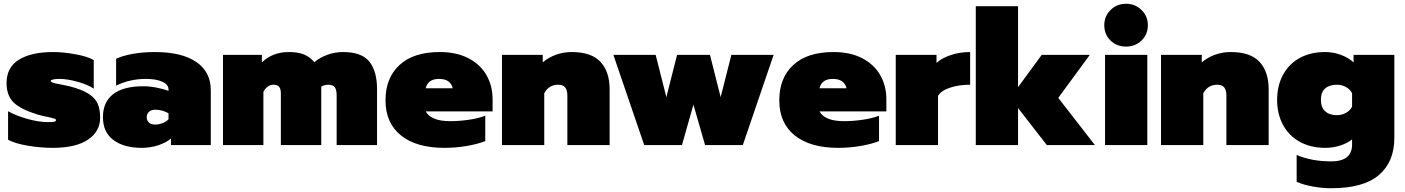

<svg xmlns="http://www.w3.org/2000/svg" viewBox="-20 -772 7477 1022"><path d="M23 -28V-180Q65 -156 126 -139Q187 -122 235 -122Q258 -122 268 -124Q278 -126 278 -133Q278 -138 269 -141Q260 -144 245 -147Q209 -154 181 -162Q90 -190 52.5 -226.5Q15 -263 15 -330Q15 -414 81 -454.5Q147 -495 263 -495Q317 -495 382.5 -483Q448 -471 479 -452V-300Q449 -321 394 -336.5Q339 -352 296 -352Q276 -352 263 -349Q250 -346 250 -341Q250 -336 261 -332Q272 -328 296 -324Q343 -315 349 -313Q415 -296 450.5 -273.5Q486 -251 499.5 -221Q513 -191 513 -145Q513 -72 448 -28.5Q383 15 261 15Q198 15 130.5 4Q63 -7 23 -28Z M528 -148Q528 -229 582.5 -271Q637 -313 744 -313Q776 -313 814 -305.5Q852 -298 877 -288V-296Q877 -322 844 -337Q811 -352 757 -352Q670 -352 598 -316V-459Q631 -475 685 -485Q739 -495 804 -495Q948 -495 1025 -442Q1102 -389 1102 -292V0H890V-35Q867 -14 824.5 0.5Q782 15 734 15Q640 15 584 -26.5Q528 -68 528 -148ZM877 -137V-169Q844 -188 806 -188Q785 -188 773 -177Q761 -166 761 -148Q761 -131 772.5 -120Q784 -109 806 -109Q827 -109 846.5 -117Q866 -125 877 -137Z M1167 -480H1374V-440Q1431 -495 1517 -495Q1568 -495 1599.5 -481.5Q1631 -468 1653 -441Q1683 -466 1723 -480.5Q1763 -495 1806 -495Q1905 -495 1946 -444Q1987 -393 1987 -297V0H1772V-264Q1772 -293 1762.5 -307Q1753 -321 1728 -321Q1707 -321 1690 -311V0H1475V-275Q1475 -298 1466 -309.5Q1457 -321 1436 -321Q1402 -321 1382 -283V0H1167Z M2032 -238Q2032 -357 2106.5 -426Q2181 -495 2321 -495Q2410 -495 2473.5 -462Q2537 -429 2569.5 -372Q2602 -315 2602 -244V-179H2246Q2275 -127 2377 -127Q2424 -127 2475.5 -134.5Q2527 -142 2563 -156V-21Q2523 -5 2464.5 5Q2406 15 2345 15Q2197 15 2114.5 -51Q2032 -117 2032 -238ZM2390 -302Q2378 -352 2317 -352Q2258 -352 2246 -302Z M2652 -480H2869V-440Q2899 -466 2939 -480.5Q2979 -495 3023 -495Q3128 -495 3176.5 -442.5Q3225 -390 3225 -297V0H3000V-264Q3000 -292 2988.5 -306.5Q2977 -321 2951 -321Q2902 -321 2877 -276V0H2652Z M3245 -480H3470L3527 -255L3584 -480H3759L3816 -255L3873 -480H4098L3934 0H3733L3671 -215L3610 0H3409Z M4128 -238Q4128 -357 4202.5 -426Q4277 -495 4417 -495Q4506 -495 4569.5 -462Q4633 -429 4665.5 -372Q4698 -315 4698 -244V-179H4342Q4371 -127 4473 -127Q4520 -127 4571.5 -134.5Q4623 -142 4659 -156V-21Q4619 -5 4560.5 5Q4502 15 4441 15Q4293 15 4210.5 -51Q4128 -117 4128 -238ZM4486 -302Q4474 -352 4413 -352Q4354 -352 4342 -302Z M4748 -480H4965V-437Q4993 -463 5041 -479Q5089 -495 5144 -495V-321Q5085 -321 5037.5 -305.5Q4990 -290 4973 -262V0H4748Z M5174 -739H5399V-308L5525 -480H5781L5613 -251L5808 0H5552L5399 -197V0H5174Z M5858 -638Q5858 -686 5891.5 -719Q5925 -752 5974 -752Q6022 -752 6056 -719Q6090 -686 6090 -638Q6090 -589 6056.5 -556.5Q6023 -524 5974 -524Q5924 -524 5891 -556.5Q5858 -589 5858 -638ZM5862 -480H6087V0H5862Z M6160 -480H6377V-440Q6407 -466 6447 -480.5Q6487 -495 6531 -495Q6636 -495 6684.5 -442.5Q6733 -390 6733 -297V0H6508V-264Q6508 -292 6496.5 -306.5Q6485 -321 6459 -321Q6410 -321 6385 -276V0H6160Z M6882 196V53Q6962 87 7066 87Q7177 87 7177 -3V-30Q7153 -10 7114.5 2.5Q7076 15 7034 15Q6957 15 6899 -17Q6841 -49 6809.5 -107Q6778 -165 6778 -240Q6778 -316 6809.5 -374Q6841 -432 6898.5 -463.5Q6956 -495 7034 -495Q7077 -495 7117.5 -480Q7158 -465 7185 -440V-480H7402V-38Q7402 89 7320 159.5Q7238 230 7066 230Q7018 230 6968.5 221Q6919 212 6882 196ZM7177 -204V-276Q7166 -297 7144 -309Q7122 -321 7096 -321Q7056 -321 7033.5 -301Q7011 -281 7011 -241Q7011 -201 7033.5 -180Q7056 -159 7096 -159Q7122 -159 7144 -171Q7166 -183 7177 -204Z"/></svg>

Font: Prompt Black
Style: Regular
Weight: 900
Designer: Katatrad Team
Foundry: CadsonDemak
Version: Version 1.000